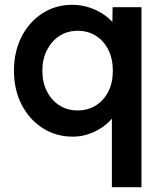

<svg xmlns="http://www.w3.org/2000/svg" viewBox="-20 -558 679 798"><path d="M445 220V-126L470 -123Q469 -99 453 -75.5Q437 -52 410 -32.5Q383 -13 350.5 -1.5Q318 10 283 10Q213 10 157.5 -25.5Q102 -61 70 -123Q38 -185 38 -264Q38 -343 69.5 -405Q101 -467 156 -502.5Q211 -538 280 -538Q319 -538 354 -526Q389 -514 417 -493.5Q445 -473 461.5 -448.5Q478 -424 478 -398L446 -395L448 -528H568V220ZM303 -99Q346 -99 379 -120Q412 -141 430.5 -178Q449 -215 449 -264Q449 -313 430.5 -350.5Q412 -388 379 -409Q346 -430 303 -430Q260 -430 227 -408.5Q194 -387 175 -349.5Q156 -312 156 -264Q156 -216 175 -178.5Q194 -141 227 -120Q260 -99 303 -99Z"/></svg>

Font: Readex Pro Medium
Style: Regular
Weight: 500
Designer: Bonnie Shaver-Troup, Thomas Jockin
Foundry: Lexend
Version: Version 1.204